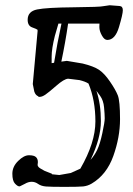

<svg xmlns="http://www.w3.org/2000/svg" viewBox="-20 -690 511 735"><path d="M177.7 -473.6C177.7 -493.5 181.8 -519.7 189.9 -552.2L203.6 -599.6H215.3C204.6 -550.1 195.1 -500.2 187 -449.7L177.7 -448.2ZM287.6 -44.4C275.6 -38.9 263.3 -33.4 251 -27.8L207 -20L178.7 -22.9V-24.9L150.4 -36.1C138 -42.6 130.5 -47.4 127.7 -50.5C124.9 -53.6 123.7 -56.5 124 -59.1L125 -69.3C125 -77.8 122.5 -84.3 117.4 -88.9C112.4 -93.4 103.5 -95.7 90.8 -95.7C78.1 -95.7 64.4 -88.5 49.6 -74C34.7 -59.5 27.3 -43.1 27.3 -24.9C27.3 -6.7 30.7 5.9 37.4 12.9C44 19.9 49.5 23.4 53.7 23.4H55.7L75.2 13.7C84 8.5 92.7 5.9 101.3 5.9C109.9 5.9 118.2 8.6 126 14.2C133.8 19.7 143.8 22.9 156 23.9C168.2 24.9 192.1 25.4 227.8 25.4C263.4 25.4 286.9 24.8 298.3 23.7C309.7 22.5 320.6 18.9 331.1 12.7C369.1 -9.8 396.7 -44.9 413.8 -92.8C430.9 -140.6 439.5 -187.7 439.5 -234.1C439.5 -280.5 436.6 -310.9 430.9 -325.2C425.2 -339.5 415.2 -357.1 400.9 -377.9C386.6 -398.8 372.6 -413.7 358.9 -422.9C345.2 -432 324.4 -439.9 296.4 -446.8L235.8 -457L214.8 -454.1C224.9 -502 233.6 -550.5 240.7 -599.6H360.8L360.4 -588.9V-585.9C360.4 -576.5 363.5 -566 369.9 -554.4C376.2 -542.9 383.1 -537.1 390.6 -537.1C410.8 -537.1 425.8 -553.5 435.5 -586.4C445.3 -619.3 450.2 -640.8 450.2 -650.9C450.2 -661 446.1 -666.3 438 -667L399.9 -669.9L376.5 -666.5C368.3 -664.2 329.9 -662.8 261.2 -662.1C192.5 -661.5 146.2 -658.7 122.1 -653.8C98 -648.9 85.9 -635.7 85.9 -614.3C85.9 -599 91.6 -589.3 103 -585.2C114.4 -581.1 121.3 -578.1 123.5 -576.2C123.9 -574.5 124 -573.1 124 -571.8L105.5 -368.2L111.3 -339.4C114.6 -329.6 119.8 -323.6 127 -321.3V-319.3H132.8C138.3 -319.3 145.3 -322.1 153.6 -327.6C161.9 -333.2 175.9 -344.6 195.6 -361.8C215.3 -379.1 230.3 -388 240.7 -388.7L284.7 -383.3C299.3 -379.7 310.7 -375.3 318.8 -370.1C336.4 -327.5 345.2 -279.1 345.2 -225.1C345.2 -171.1 326 -110.8 287.6 -44.4ZM380.9 -237.1C380.9 -227.1 377.8 -208.3 371.8 -180.4C365.8 -152.6 359.4 -131.5 352.5 -117.2C345.7 -102.9 337.1 -89.8 326.7 -78.1C353 -133.1 366.2 -182.5 366.2 -226.3C366.2 -270.1 360.5 -308.8 349.1 -342.3C349.8 -341.6 354.4 -335.4 363 -323.5C371.7 -311.6 376.8 -296.7 378.4 -278.8C380 -260.9 380.9 -247 380.9 -237.1Z"/></svg>

Font: Drukaatie burti
Style: Regular
Weight: 400
Version: Version 0.14.4